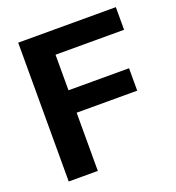

<svg xmlns="http://www.w3.org/2000/svg" viewBox="-120 -740 767 837"><g transform="rotate(-20 263.5 -322.0)"><path d="M57 0V-644H510V-539H192V-374H473V-270H192V0Z"/></g></svg>

Font: Kanit Medium
Style: Regular
Weight: 500
Designer: Katatrad Team
Foundry: CadsonDemak
Version: Version 2.000; ttfautohint (v1.8.3)